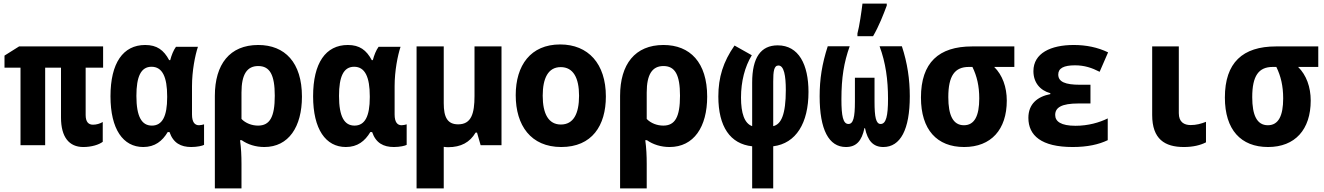

<svg xmlns="http://www.w3.org/2000/svg" viewBox="-20 -807 7359 1067"><path d="M443 10C489 10 530 -3 551 -19V-129C536 -120 516 -114 497 -114C472 -114 456 -129 456 -168V-431H553V-549H86L5 -498V-431H94V0H231V-431H319V-154C319 -45 364 10 443 10Z M776 10C841 10 882 -23 912 -73H922C943 -12 985 10 1043 10C1076 10 1106 3 1114 -2V-116C1108 -114 1095 -111 1086 -111C1063 -111 1047 -127 1047 -171V-328C1047 -413 1064 -499 1080 -547H958C944 -528 933 -500 926 -473H920C890 -529 852 -557 787 -557C664 -557 594 -457 594 -272C594 -89 664 10 776 10ZM824 -109C768 -109 738 -158 738 -274C738 -381 763 -436 822 -436C883 -436 909 -378 909 -272V-266C909 -161 882 -109 824 -109Z M1174 -274V240H1322V104C1322 59 1320 16 1314 -28H1323C1357 -4 1401 10 1449 10C1584 10 1658 -102 1658 -270C1658 -460 1563 -557 1415 -557C1257 -557 1174 -450 1174 -274ZM1414 -109C1380 -109 1345 -122 1322 -146V-293C1322 -394 1353 -440 1415 -440C1479 -440 1507 -392 1507 -275C1507 -156 1479 -109 1414 -109Z M1902 10C1967 10 2008 -23 2038 -73H2048C2069 -12 2111 10 2169 10C2202 10 2232 3 2240 -2V-116C2234 -114 2221 -111 2212 -111C2189 -111 2173 -127 2173 -171V-328C2173 -413 2190 -499 2206 -547H2084C2070 -528 2059 -500 2052 -473H2046C2016 -529 1978 -557 1913 -557C1790 -557 1720 -457 1720 -272C1720 -89 1790 10 1902 10ZM1950 -109C1894 -109 1864 -158 1864 -274C1864 -381 1889 -436 1948 -436C2009 -436 2035 -378 2035 -272V-266C2035 -161 2008 -109 1950 -109Z M2470 11C2542 11 2591 -16 2623 -70H2631L2651 0H2767V-549H2617V-274C2617 -175 2599 -116 2526 -116C2467 -116 2446 -155 2446 -233V-549H2295V240H2446V9C2453 10 2461 11 2470 11Z M3099 10C3270 10 3347 -109 3347 -271C3347 -453 3249 -560 3093 -560C2929 -560 2846 -444 2846 -278C2846 -110 2930 10 3099 10ZM3097 -115C3028 -115 2996 -175 2996 -275C2996 -372 3026 -434 3096 -434C3166 -434 3198 -374 3198 -275C3198 -175 3167 -115 3097 -115Z M3426 -274V240H3574V104C3574 59 3572 16 3566 -28H3575C3609 -4 3653 10 3701 10C3836 10 3910 -102 3910 -270C3910 -460 3815 -557 3667 -557C3509 -557 3426 -450 3426 -274ZM3666 -109C3632 -109 3597 -122 3574 -146V-293C3574 -394 3605 -440 3667 -440C3731 -440 3759 -392 3759 -275C3759 -156 3731 -109 3666 -109Z M4160 6V240H4277V6C4404 -10 4473 -123 4473 -296C4473 -448 4419 -555 4302 -555C4208 -555 4160 -487 4160 -348V-106C4117 -121 4098 -178 4098 -265C4098 -354 4119 -436 4158 -500L4062 -554C3999 -464 3972 -377 3972 -271C3972 -103 4038 -7 4160 6ZM4277 -106V-354C4277 -410 4281 -443 4306 -443C4337 -443 4347 -386 4347 -307C4347 -170 4321 -116 4277 -106Z M4745 -621V-606H4832C4865 -663 4889 -725 4908 -776V-787H4773C4768 -746 4756 -660 4745 -621ZM4681 10C4739 10 4769 -24 4784 -95H4787C4802 -24 4833 10 4889 10C4984 10 5036 -87 5036 -272C5036 -365 5023 -456 4992 -550H4868C4902 -459 4915 -363 4915 -258C4915 -162 4904 -118 4874 -118C4848 -118 4840 -156 4840 -242V-375H4731V-242C4731 -155 4722 -118 4695 -118C4665 -118 4656 -163 4656 -255C4656 -376 4670 -460 4702 -550H4580C4548 -451 4535 -367 4535 -272C4535 -86 4586 10 4681 10Z M5338 10C5488 10 5575 -87 5575 -248C5575 -323 5551 -390 5505 -435H5617V-549H5382C5197 -549 5098 -459 5098 -265C5098 -86 5187 10 5338 10ZM5337 -111C5276 -111 5250 -167 5250 -267C5250 -386 5286 -435 5364 -435H5384C5409 -384 5422 -329 5422 -260C5422 -164 5396 -111 5337 -111Z M5941 10C6023 10 6086 -4 6136 -28V-149C6090 -126 6027 -108 5957 -108C5876 -108 5844 -132 5844 -168C5844 -209 5878 -232 5974 -232H6040V-336H5982C5900 -336 5861 -352 5861 -393C5861 -428 5892 -444 5954 -444C6007 -444 6048 -430 6091 -408L6138 -516C6080 -544 6016 -557 5947 -557C5819 -557 5723 -511 5723 -412C5723 -349 5759 -305 5817 -289V-284C5745 -270 5695 -229 5695 -152C5695 -54 5767 10 5941 10Z M6559 10C6610 10 6651 0 6682 -16V-130C6654 -119 6628 -112 6597 -112C6561 -112 6531 -128 6531 -178V-549H6383V-168C6383 -34 6453 10 6559 10Z M7027 10C7177 10 7264 -87 7264 -248C7264 -323 7240 -390 7194 -435H7306V-549H7071C6886 -549 6787 -459 6787 -265C6787 -86 6876 10 7027 10ZM7026 -111C6965 -111 6939 -167 6939 -267C6939 -386 6975 -435 7053 -435H7073C7098 -384 7111 -329 7111 -260C7111 -164 7085 -111 7026 -111Z"/></svg>

Font: Noto Sans Mono SemiCondensed ExtraBold
Style: Regular
Weight: 800
Width: 4
Designer: Monotype Design Team
Foundry: Monotype Imaging Inc.
Version: Version 2.014